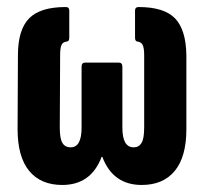

<svg xmlns="http://www.w3.org/2000/svg" viewBox="-20 -520 581 546"><path d="M157 6Q96 6 63 -34Q30 -74 30 -153L31 -363Q31 -435 62.5 -467.5Q94 -500 167 -500Q177 -500 177 -490V-413Q177 -403 171 -402Q159 -401 155 -392.5Q151 -384 151 -363L150 -157Q150 -126 157.5 -113.5Q165 -101 181 -101Q212 -101 212 -157V-330Q212 -342 222 -342H318Q328 -342 328 -330V-157Q328 -101 360 -101Q375 -101 382.5 -113.5Q390 -126 390 -157V-363Q390 -384 385.5 -392.5Q381 -401 370 -402Q364 -403 364 -413V-490Q364 -500 374 -500Q447 -500 478 -467.5Q509 -435 510 -363V-153Q510 -74 477 -34Q444 6 383 6Q301 6 271 -74H269Q239 6 157 6Z"/></svg>

Font: Sofia Sans Extra Condensed ExtraBold
Style: Regular
Weight: 800
Designer: Botio Nikoltchev, Ani Petrova
Foundry: lettersoup
Version: Version 4.101; ttfautohint (v1.8.4.7-5d5b)